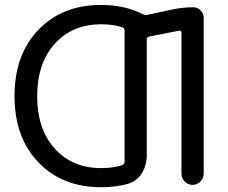

<svg xmlns="http://www.w3.org/2000/svg" viewBox="-20 -785 943 794"><path d="M398.4 -89.8Q448.2 -89.8 486.3 -102.5Q495.1 -106.4 495.1 -116.2V-659.2Q495.1 -668.9 486.3 -671.9Q448.2 -684.6 398.4 -684.6Q279.3 -684.6 206.5 -604Q133.8 -523.4 133.8 -387.2Q133.8 -251 206.5 -170.4Q279.3 -89.8 398.4 -89.8ZM694.3 -746.1Q736.3 -754.9 779.3 -754.9Q796.9 -754.9 809.6 -742.2Q822.3 -729.5 822.3 -711.9V-66.4Q822.3 -47.9 808.6 -34.2Q794.9 -20.5 776.4 -20.5Q757.8 -20.5 744.1 -34.2Q730.5 -47.9 730.5 -66.4V-650.4Q730.5 -654.3 727.5 -656.7Q724.6 -659.2 720.7 -658.2L596.7 -633.8Q586.9 -631.8 586.9 -622.1V-141.6Q586.9 -128.9 584.5 -115.7Q582 -102.5 577.6 -90.8Q573.2 -79.1 566.4 -68.4Q559.6 -57.6 551.3 -49.3Q543 -41 531.7 -34.7Q520.5 -28.3 508.8 -24.4Q457 -10.7 398.4 -10.7Q237.3 -10.7 138.7 -113.8Q40 -216.8 40 -387.7Q40 -558.6 138.7 -661.6Q237.3 -764.6 398.4 -764.6Q495.1 -764.6 570.3 -726.6Q579.1 -721.7 588.9 -723.6Z"/></svg>

Font: Gen Jyuu GothicX Regular
Style: Regular
Weight: 400
Designer: [Source Han Sans]
Ryoko NISHIZUKA  (kana & ideographs); Paul D. Hunt (Latin, Greek & Cyrillic); Wenlong ZHANG  (bopomofo
Version: Version 1.002.20150607